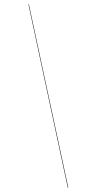

<svg xmlns="http://www.w3.org/2000/svg" viewBox="-20 -814 466 926"><path d="M119.1 -793.9 309.1 90.8 307.1 91.8 117.2 -793Z"/></svg>

Font: Fira Sans Compressed Two
Style: Regular
Weight: 100
Width: 1
Designer: Carrois Corporate & Edenspiekermann AG
Foundry: Carrois Corporate GbR & Edenspiekermann AG
Version: Version 4.203;PS 004.203;hotconv 1.0.88;makeotf.lib2.5.64775